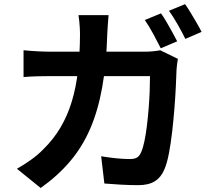

<svg xmlns="http://www.w3.org/2000/svg" viewBox="-20 -866 1040 941"><path d="M769 -800.5Q782 -782.8 796.6 -757.6Q811.2 -732.4 825 -707.4Q838.9 -682.4 848.3 -663.5L768 -629.3Q752.5 -660 731.1 -699.7Q709.7 -739.3 689.7 -768ZM887.1 -845.7Q900.4 -826.9 915.6 -801.6Q930.8 -776.3 945.1 -751.8Q959.5 -727.3 967.9 -709.7L888.4 -675.4Q873 -707.1 850.8 -746.1Q828.5 -785.2 808.1 -813.2ZM512.1 -791.8Q510.4 -774.2 508.6 -747.3Q506.8 -720.4 505.8 -702.4Q501.6 -553.2 480.9 -438Q460.2 -322.8 421.3 -233.5Q382.4 -144.2 322.3 -73.9Q262.3 -3.5 179.3 55.3L63 -38.9Q94 -56.2 129.3 -81Q164.6 -105.7 194.5 -136.5Q243.4 -184.9 277.2 -242.4Q311 -299.9 331.7 -368Q352.5 -436.2 362.1 -518.5Q371.8 -600.8 372.1 -699.8Q372.1 -711 371.2 -728.2Q370.3 -745.4 368.5 -762.7Q366.7 -780 364.7 -791.8ZM851.8 -577.5Q849.8 -565.3 847.6 -549.3Q845.4 -533.4 845.2 -524.7Q844.2 -492.7 841.8 -442.8Q839.4 -393 834.9 -335.4Q830.4 -277.8 823.8 -220.6Q817.2 -163.3 808 -114.8Q798.8 -66.3 785.5 -35.4Q770 2.3 739.5 21.9Q708.9 41.5 657.4 41.5Q614.5 41.5 571.2 38.9Q527.8 36.2 491.5 33.4L475.8 -100.2Q512.8 -93.9 549.9 -90.2Q587.1 -86.5 616.4 -86.5Q640.9 -86.5 653 -94.9Q665.1 -103.2 672.5 -122Q681.1 -141.2 687.9 -174.3Q694.8 -207.3 699.9 -248.6Q704.9 -289.8 708.5 -333.8Q712.1 -377.9 713.6 -419.1Q715.1 -460.2 715.1 -493H227.1Q201.7 -493 164.6 -492.1Q127.5 -491.2 95.4 -488.4V-619.8Q127.3 -616.5 163 -614.6Q198.7 -612.7 226.9 -612.7H689.5Q709 -612.7 728.3 -614.5Q747.6 -616.2 765.5 -619.6Z"/></svg>

Font: Noto Sans KR Thin
Style: Regular
Weight: 100
Designer: Ryoko NISHIZUKA 西塚涼子 (kana, bopomofo & ideographs); Paul D. Hunt (Latin, Greek & Cyrillic); Sandoll Communications 산돌커뮤니
Foundry: Adobe
Version: Version 2.004-H2;hotconv 1.0.118;makeotfexe 2.5.65603